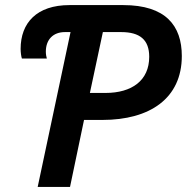

<svg xmlns="http://www.w3.org/2000/svg" viewBox="-20 -734 734 754"><path d="M128 0H255L310 -263H382C569 -263 694 -348 694 -514C694 -633 631 -714 464 -714H253C124 -714 61 -644 61 -542C61 -529 63 -513 66 -504H164C162 -510 160 -521 160 -531C160 -579 189 -608 235 -608H257ZM394 -369H333L384 -608H456C529 -608 566 -578 566 -511C566 -418 498 -369 394 -369Z"/></svg>

Font: Noto Sans SemiBold
Style: Italic
Weight: 600
Italic angle: -12°
Designer: Monotype Design Team
Foundry: Monotype Imaging Inc.
Version: Version 2.013